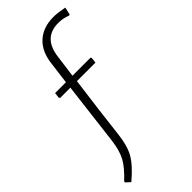

<svg xmlns="http://www.w3.org/2000/svg" viewBox="-256 -657 851 851"><g transform="rotate(-45 169.5 -232.0)"><path d="M283 -613Q308 -613 350 -605L342 -570L337 -568Q309 -579 280 -579Q186 -579 173 -474L159 -369H272L275 -364L272 -338H156L136 -185L119 -44Q112 22 89.5 61.5Q67 101 10 149L-11 130L-10 124Q36 81 54 47Q72 13 79 -42L96 -182L115 -338H51L47 -343L50 -369H118L131 -470Q138 -539 178 -576Q218 -613 283 -613Z"/></g></svg>

Font: Alegreya Sans SC Light
Style: Italic
Weight: 300
Italic angle: -7°
Designer: Juan Pablo del Peral
Foundry: Huerta Tipografica
Version: Version 2.007